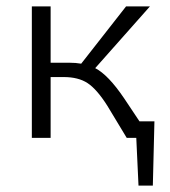

<svg xmlns="http://www.w3.org/2000/svg" viewBox="-20 -433 533 603"><path d="M418 -52H465L460 150H415L408 0H378L317 -101Q284 -153 255 -172Q226 -191 180 -191H139V0H80V-413H139V-236H198Q218 -236 235 -233L376 -413H451L279 -219Q320 -198 370 -124Z"/></svg>

Font: EauTestText Semilight
Style: Italic
Weight: 300
Italic angle: -12°
Designer: Christian Thalmann (Catharsis Fonts)
Version: Version 0.001;PS 000.001;hotconv 1.0.88;makeotf.lib2.5.64775